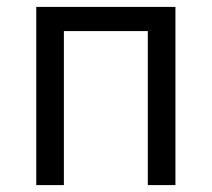

<svg xmlns="http://www.w3.org/2000/svg" viewBox="-20 -536 613 556"><path d="M85 -516V0H165V-446H408V0H488V-516Z"/></svg>

Font: Braiins Sans
Style: Regular
Weight: 400
Designer: Mike Abbink, Paul van der Laan, Pieter van Rosmalen, Jiri Chlebus, Lubos Buracinsky
Foundry: Bold Monday, Sudetype
Version: Version 1.000;hotconv 1.0.109;makeotfexe 2.5.65596